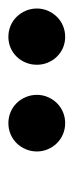

<svg xmlns="http://www.w3.org/2000/svg" viewBox="124 -888 178 467"><g transform="rotate(-90 213.5 -654.0)"><path d="M216.8 -653.8Q216.8 -639.6 211.4 -627.2Q206.1 -614.7 196.8 -605.2Q187.5 -595.7 174.8 -590.3Q162.1 -585 147.9 -585Q133.8 -585 121.1 -590.3Q108.4 -595.7 99.1 -605.2Q89.8 -614.7 84.5 -627.2Q79.1 -639.6 79.1 -653.8Q79.1 -668 84.5 -680.7Q89.8 -693.4 99.1 -702.9Q108.4 -712.4 121.1 -717.8Q133.8 -723.1 147.9 -723.1Q162.1 -723.1 174.8 -717.8Q187.5 -712.4 196.8 -702.9Q206.1 -693.4 211.4 -680.7Q216.8 -668 216.8 -653.8ZM426.8 -653.8Q426.8 -639.6 421.4 -627.2Q416 -614.7 406.7 -605.2Q397.5 -595.7 384.8 -590.3Q372.1 -585 357.9 -585Q343.8 -585 331.3 -590.3Q318.8 -595.7 309.6 -605.2Q300.3 -614.7 295.2 -627.2Q290 -639.6 290 -653.8Q290 -668 295.2 -680.7Q300.3 -693.4 309.6 -702.9Q318.8 -712.4 331.3 -717.8Q343.8 -723.1 357.9 -723.1Q372.1 -723.1 384.8 -717.8Q397.5 -712.4 406.7 -702.9Q416 -693.4 421.4 -680.7Q426.8 -668 426.8 -653.8Z"/></g></svg>

Font: Charis SIL Cyr
Style: Bold Italic
Weight: 700
Italic angle: -11°
Foundry: SIL International
Version: Version 5.000